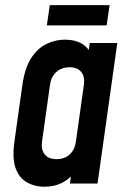

<svg xmlns="http://www.w3.org/2000/svg" viewBox="-20 -715 502 748"><path d="M152.5 12.5Q116.5 12.5 86.2 -3.8Q56 -20 41.5 -58Q27 -96 36 -162L67.5 -386Q77 -451.5 102.2 -489.8Q127.5 -528 162 -544.2Q196.5 -560.5 232.5 -560.5Q274.5 -560.5 301.8 -542.8Q329 -525 341 -493L319 -468L329.5 -547.5H437L360 0H252.5L264 -79.5L279.5 -55Q258.5 -23 226.5 -5.2Q194.5 12.5 152.5 12.5ZM200 -95Q232.5 -95 252 -113.8Q271.5 -132.5 275.5 -162L307 -386Q311 -415.5 296.8 -434.2Q282.5 -453 250.5 -453Q221 -453 200.2 -435Q179.5 -417 175 -386L143.5 -162Q139.5 -132.5 154 -113.8Q168.5 -95 200 -95ZM174 -695H407L395.5 -616H162.5Z"/></svg>

Font: Mohave SemiBold
Style: Italic
Weight: 600
Italic angle: -8°
Designer: Gumpita Rahayu
Foundry: Tokotype
Version: Version 2.003